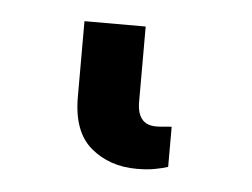

<svg xmlns="http://www.w3.org/2000/svg" viewBox="-30 11 346 264"><g transform="rotate(5 143.5 143.0)"><path d="M166.5 241.5Q128.9 241.5 103.2 219.8Q77.4 198.2 77.4 149.9V45.5H161.9V149.1Q161.9 181.1 187.9 181.1Q194.6 181.1 200.3 180.4Q206 179.7 209.5 179.7V235.1Q201.7 237.6 191.4 239.5Q181.1 241.5 166.5 241.5Z"/></g></svg>

Font: Linik Sans SemiBold
Style: Regular
Weight: 600
Designer: Rasmus Andersson (font), Cristiano Sobral (main changes)
Foundry: rsms
Version: Version 3.018;June 1, 2022;FontCreator 14.0.0.2814 64-bit; t